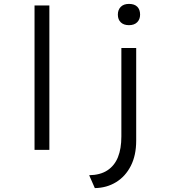

<svg xmlns="http://www.w3.org/2000/svg" viewBox="-20 -768 883 984"><path d="M157 0V-740H233V0ZM466 196 437 130Q494 129 530.5 105Q567 81 584.5 37.5Q602 -6 602 -69V-522H678V-47Q678 28 650.5 82Q623 136 575 165.5Q527 195 466 196ZM641 -639Q614 -639 599 -653.5Q584 -668 584 -693Q584 -718 599 -733Q614 -748 641 -748Q669 -748 683.5 -733.5Q698 -719 698 -693Q698 -669 683 -654Q668 -639 641 -639Z"/></svg>

Font: Lexend Mega Light
Style: Regular
Weight: 300
Version: Version 1.007